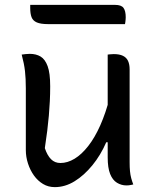

<svg xmlns="http://www.w3.org/2000/svg" viewBox="-20 -757 640 788"><path d="M102 -536Q128 -536 146.5 -525Q165 -514 175.5 -485.5Q186 -457 186 -403Q186 -371 184.5 -341.5Q183 -312 180.5 -282.5Q178 -253 174 -221Q170 -189 164 -149Q174 -119 189.5 -103.5Q205 -88 228 -88Q257 -88 286 -105.5Q315 -123 342 -157.5Q369 -192 391.5 -242.5Q414 -293 431 -359V-173H416Q393 -120 359 -78.5Q325 -37 286 -13Q247 11 205 11Q178 11 156.5 -2Q135 -15 119.5 -36.5Q104 -58 95 -85.5Q86 -113 86 -141Q86 -184 86 -226Q86 -268 86 -310.5Q86 -353 86 -394Q86 -435 82.5 -465.5Q79 -496 69 -533Q78 -534 85.5 -535Q93 -536 102 -536ZM447 -535Q470 -535 484.5 -528Q499 -521 505.5 -507Q512 -493 512 -472Q512 -405 512 -341Q512 -277 512 -215Q512 -153 512 -91Q512 -70 513.5 -54.5Q515 -39 518.5 -26Q522 -13 527 0Q523 1 518 2Q513 3 508.5 3.5Q504 4 499 4Q478 4 460 -7Q442 -18 432 -43Q422 -68 422 -111Q422 -183 422 -254.5Q422 -326 422 -396Q422 -466 422 -533Q427 -534 430.5 -534Q434 -534 438.5 -534.5Q443 -535 447 -535ZM104 -737H452Q478 -737 487 -724.5Q496 -712 496 -686Q496 -681 495.5 -676.5Q495 -672 494.5 -667Q494 -662 493 -658H178Q147 -658 131 -665Q115 -672 109.5 -686.5Q104 -701 104 -724Q104 -726 104 -728.5Q104 -731 104 -733Q104 -735 104 -737Z"/></svg>

Font: Recursive Casual
Style: Regular
Weight: 400
Version: Version 1.047